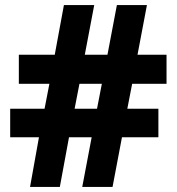

<svg xmlns="http://www.w3.org/2000/svg" viewBox="-20 -734 694 754"><path d="M499 -405 480 -307H602V-195H459L422 0H303L340 -195H251L215 0H98L133 -195H20V-307H155L174 -405H54V-519H195L231 -714H350L313 -519H402L439 -714H557L520 -519H634V-405ZM273 -307H361L380 -405H292Z"/></svg>

Font: Noto Kufi Arabic ExtraBold
Style: Regular
Weight: 800
Designer: Monotype Design Team, David Williams, Khaled Hosny
Foundry: Google LLC
Version: Version 2.109; ttfautohint (v1.8.4.7-5d5b)